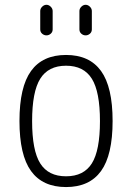

<svg xmlns="http://www.w3.org/2000/svg" viewBox="-20 -755 540 785"><path d="M355.5 -433.1Q322.3 -486.3 250 -486.3Q177.7 -486.3 144.5 -433.1Q111.3 -379.9 111.3 -259.8Q111.3 -139.6 144.5 -86.9Q177.7 -34.2 250 -34.2Q322.3 -34.2 355.5 -86.9Q388.7 -139.6 388.7 -259.8Q388.7 -379.9 355.5 -433.1ZM393.1 -55.7Q345.7 9.8 250 9.8Q154.3 9.8 106.9 -55.7Q59.6 -121.1 59.6 -260.3Q59.6 -399.4 106.9 -464.8Q154.3 -530.3 250 -530.3Q345.7 -530.3 393.1 -464.8Q440.4 -399.4 440.4 -260.3Q440.4 -121.1 393.1 -55.7ZM304.7 -710Q304.7 -719.7 312.5 -727.5Q320.3 -735.4 330.1 -735.4Q339.8 -735.4 347.7 -727.5Q355.5 -719.7 355.5 -710V-634.8Q355.5 -624 347.7 -617.2Q339.8 -610.4 330.1 -610.4Q320.3 -610.4 312.5 -617.2Q304.7 -624 304.7 -634.8ZM144.5 -710Q144.5 -719.7 152.3 -727.5Q160.2 -735.4 169.9 -735.4Q179.7 -735.4 187.5 -727.5Q195.3 -719.7 195.3 -710V-634.8Q195.3 -624 187.5 -617.2Q179.7 -610.4 169.9 -610.4Q160.2 -610.4 152.3 -617.2Q144.5 -624 144.5 -634.8Z"/></svg>

Font: Rounded Mgen+ 2m light
Style: Regular
Weight: 200
Designer: [Source Han Sans]
Ryoko NISHIZUKA  (kana & ideographs); Paul D. Hunt (Latin, Greek & Cyrillic); Wenlong ZHANG  (bopomofo
Version: Version 1.059.20150602